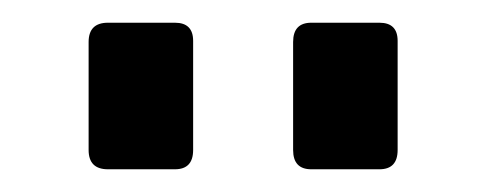

<svg xmlns="http://www.w3.org/2000/svg" viewBox="-20 -723 429 169"><path d="M58 -591V-686Q58 -703 75 -703H134Q150 -703 150 -687V-591Q150 -574 134 -574H75Q58 -574 58 -591ZM238 -591V-686Q238 -703 254 -703H314Q330 -703 330 -687V-591Q330 -574 314 -574H254Q238 -574 238 -591Z"/></svg>

Font: Rajdhani Semibold
Style: Regular
Weight: 600
Designer: Satya Rajpurohit, Jyotish Sonowal
Foundry: Indian Type Foundry
Version: Version 1.200;PS 1.0;hotconv 1.0.78;makeotf.lib2.5.61930; tt